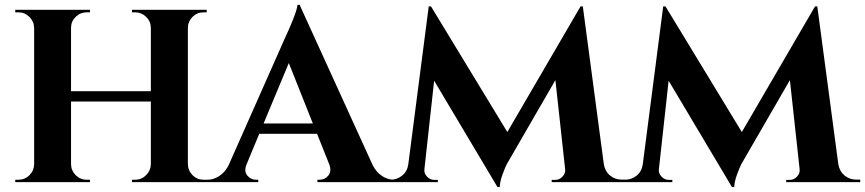

<svg xmlns="http://www.w3.org/2000/svg" viewBox="-20 -740 3515 780"><path d="M819.8 -9.8V0H516.1V-9.8H528.8Q554.7 -9.8 573.2 -28.1Q591.8 -46.4 592.8 -72.3V-327.6H268.6V-72.8Q269 -46.9 287.6 -28.3Q306.2 -9.8 332.5 -9.8H345.2L345.7 0H42V-9.8H54.7Q81.1 -9.8 99.6 -28.3Q118.2 -46.9 118.7 -72.8V-627.4Q117.7 -653.3 99.1 -671.6Q80.6 -689.9 54.7 -689.9H42V-700.2H345.7L345.2 -689.9H332.5Q306.6 -689.9 287.8 -671.9Q269 -653.8 268.6 -627.9V-369.6H592.8V-628.4Q591.8 -654.3 573.2 -672.1Q554.7 -689.9 528.8 -689.9H516.1V-700.2H819.8V-689.9H807.1Q780.8 -689.9 762.2 -671.6Q743.7 -653.3 743.2 -627.4V-72.8Q743.7 -46.9 762.2 -28.3Q780.8 -9.8 807.1 -9.8Z M1197.3 -720.2 1494.6 -67.9Q1509.8 -39.1 1533 -24.4Q1556.2 -9.8 1580.1 -9.8H1588.4V0H1269.5V-9.8H1278.3Q1300.3 -9.8 1314.2 -27.3Q1328.1 -44.9 1317.4 -72.8L1268.1 -196.3H1033.2L981.9 -72.8Q970.2 -44.9 984.4 -27.3Q998.5 -9.8 1020.5 -9.8H1029.3V0H814.9V-9.8H823.7Q846.7 -9.8 869.6 -24.2Q892.6 -38.6 907.7 -66.4L1139.2 -588.9Q1151.4 -613.8 1169.2 -657.7Q1187 -701.7 1188.5 -720.2ZM1050.8 -238.3H1251L1153.3 -483.9Z M2347.7 -713.9 2433.1 -72.8Q2438 -43.9 2458.3 -27.1Q2478.5 -10.3 2505.9 -10.3H2522V0H2221.2V-9.3H2236.8Q2252.9 -9.3 2265.4 -22.7Q2277.8 -36.1 2275.9 -52.2L2236.3 -414.6L2048.8 -90.3Q2044.4 -83.5 2038.3 -72Q2032.2 -60.5 2021.5 -31Q2010.7 -1.5 2010.3 20H2001L1743.7 -412.1L1704.1 -52.2Q1702.1 -36.1 1714.6 -22.7Q1727.1 -9.3 1743.2 -9.3H1758.8V0H1549.8V-9.8H1565.4Q1593.3 -9.8 1614 -26.9Q1634.8 -43.9 1638.7 -72.8L1721.7 -713.9H1731L2041 -203.6L2338.4 -713.9Z M3300.3 -713.9 3385.7 -72.8Q3390.6 -43.9 3410.9 -27.1Q3431.2 -10.3 3458.5 -10.3H3474.6V0H3173.8V-9.3H3189.5Q3205.6 -9.3 3218 -22.7Q3230.5 -36.1 3228.5 -52.2L3189 -414.6L3001.5 -90.3Q2997.1 -83.5 2991 -72Q2984.9 -60.5 2974.1 -31Q2963.4 -1.5 2962.9 20H2953.6L2696.3 -412.1L2656.7 -52.2Q2654.8 -36.1 2667.2 -22.7Q2679.7 -9.3 2695.8 -9.3H2711.4V0H2502.4V-9.8H2518.1Q2545.9 -9.8 2566.7 -26.9Q2587.4 -43.9 2591.3 -72.8L2674.3 -713.9H2683.6L2993.7 -203.6L3291 -713.9Z"/></svg>

Font: Cinzel Decorative Bold
Style: Regular
Weight: 700
Designer: Natanael Gama
Version: Version 1.001;PS 001.001;hotconv 1.0.56;makeotf.lib2.0.21325